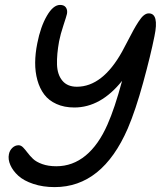

<svg xmlns="http://www.w3.org/2000/svg" viewBox="-20 -684 670 777"><path d="M201.2 73.2Q153.8 73.2 115 60.3Q76.2 47.4 54.2 27.3Q32.2 7.3 22 -15.9Q11.7 -39.1 16.1 -60.1Q19 -75.2 30 -85.7Q41 -96.2 55.2 -96.2Q64.9 -96.2 73.5 -87.4Q82 -78.6 91.3 -66.2Q100.6 -53.7 113.5 -41.3Q126.5 -28.8 150.9 -20Q175.3 -11.2 208 -11.2Q273.9 -11.2 326.4 -54.4Q378.9 -97.7 415 -180.2Q443.8 -244.6 474.1 -356.9Q387.7 -249 280.8 -249Q239.7 -249 208.5 -263.2Q177.2 -277.3 158.9 -301.8Q140.6 -326.2 131.3 -359.6Q122.1 -393.1 122.3 -430.4Q122.6 -467.8 130.9 -508.8Q144 -575.7 169.7 -619.9Q195.3 -664.1 223.1 -664.1Q239.7 -664.1 246.8 -653.6Q253.9 -643.1 251 -627.9Q249 -618.7 236.8 -581.8Q224.6 -544.9 219.2 -517.1Q209.5 -463.9 210.7 -423.1Q211.9 -382.3 232.2 -357.7Q252.4 -333 291 -333Q395 -333 474.1 -475.1Q482.9 -491.2 497.3 -519Q511.7 -546.9 520.3 -562.5Q528.8 -578.1 540.3 -595.9Q551.8 -613.8 561.8 -621.8Q571.8 -629.9 582 -629.9Q624.5 -629.9 605 -537.1Q589.8 -460.9 559.3 -349.6Q528.8 -238.3 497.1 -164.1Q394 73.2 201.2 73.2Z"/></svg>

Font: Shantell Sans Irregular Bouncy
Style: Italic
Weight: 400
Italic angle: -11.31°
Designer: Stephen Nixon, Anya Danilova, Shantell Martin
Foundry: Arrow Type
Version: Version 1.006;[9816181b4]